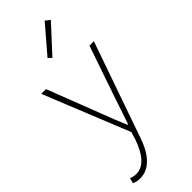

<svg xmlns="http://www.w3.org/2000/svg" viewBox="-336 -858 1140 1140"><g transform="rotate(-45 234.0 -288.0)"><path d="M74 244C165 244 218 156 245 74L455 -527H418L300 -183C285 -138 267 -82 250 -35H245C225 -82 203 -138 186 -183L53 -527H13L231 12L216 61C187 145 142 209 76 209C60 209 43 205 32 200L23 233C36 240 56 244 74 244ZM211 -631 364 -797 335 -820 190 -651Z"/></g></svg>

Font: Noto Sans CJK Thin
Style: Regular
Weight: 100
Designer: Ryoko NISHIZUKA (kana & ideographs); Paul D. Hunt (Latin, Greek & Cyrillic); Wenlong ZHANG (bopomofo); Sandoll Communica
Foundry: Adobe Systems Incorporated
Version: Version 1.000;PS 1;hotconv 1.0.78;makeotf.lib2.5.61930